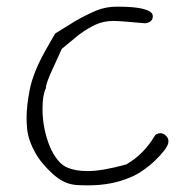

<svg xmlns="http://www.w3.org/2000/svg" viewBox="-20 -555 587 578"><path d="M487 -127Q486 -117 474 -101.5Q462 -86 445 -70Q428 -54 408 -40.5Q388 -27 372 -21Q316 3 246 3Q227 3 211.5 2Q196 1 182 -4Q168 -9 153.5 -19.5Q139 -30 121 -49Q100 -71 88 -92Q76 -113 69.5 -132Q63 -151 61.5 -168.5Q60 -186 60 -201Q60 -236 69.5 -285Q79 -334 114 -398Q146 -454 146 -454L209 -493Q241 -511 269.5 -523Q298 -535 332 -535Q340 -535 358 -534.5Q376 -534 394 -531.5Q412 -529 426 -523Q440 -517 440 -506Q440 -488 417 -485Q416 -485 403.5 -486Q391 -487 375.5 -488.5Q360 -490 344.5 -491Q329 -492 322 -492Q294 -492 270.5 -482Q247 -472 217 -450L166 -408L141 -353Q130 -330 124 -313.5Q118 -297 118 -289Q108 -269 108 -227Q108 -196 114 -167Q120 -138 130 -114Q140 -90 154 -73Q168 -56 184 -50Q208 -40 244 -40Q288 -40 360 -60Q413 -90 447 -148Q454 -154 463 -154Q472 -154 479.5 -146.5Q487 -139 487 -131Z"/></svg>

Font: Gaegu Light
Style: Regular
Weight: 300
Designer: JIKJI
Foundry: JIKJI
Version: Version 1.00